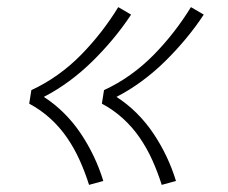

<svg xmlns="http://www.w3.org/2000/svg" viewBox="-20 -612 640 539"><path d="M434 -93Q423 -128 408 -161.5Q393 -195 372.5 -225Q352 -255 325 -279.5Q298 -304 266 -321L272 -359Q311 -377 346 -402Q381 -427 411 -457.5Q441 -488 467.5 -522Q494 -556 516 -592L552 -571Q529 -536 501.5 -503Q474 -470 443.5 -440Q413 -410 378.5 -384.5Q344 -359 307 -340Q338 -320 364 -294Q390 -268 410.5 -237.5Q431 -207 447 -173.5Q463 -140 474 -104ZM230 -93Q219 -128 204 -161.5Q189 -195 168.5 -225Q148 -255 121 -279.5Q94 -304 62 -321L68 -359Q107 -377 142 -402Q177 -427 207 -457.5Q237 -488 263.5 -522Q290 -556 312 -592L348 -571Q325 -536 297.5 -503Q270 -470 239.5 -440Q209 -410 174.5 -384.5Q140 -359 103 -340Q134 -320 160 -294Q186 -268 206.5 -237.5Q227 -207 243 -173.5Q259 -140 270 -104Z"/></svg>

Font: Iosevka SS04 XLt Ex Obl
Style: Regular
Weight: 200
Width: 7
Italic angle: -9°
Monospace: yes
Designer: Belleve Invis
Foundry: Belleve Invis
Version: Version 19.0.0; ttfautohint (v1.8.4)